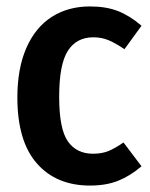

<svg xmlns="http://www.w3.org/2000/svg" viewBox="-20 -563 465 597"><path d="M420 -483 367 -410Q339 -429 317.5 -438Q296 -447 270 -447Q218 -447 191 -405Q164 -363 164 -262Q164 -162 191 -123.5Q218 -85 269 -85Q297 -85 317.5 -93.5Q338 -102 364 -120L420 -46Q385 -16 347.5 -1Q310 14 260 14Q155 14 94.5 -55Q34 -124 34 -260Q34 -350 62 -414Q90 -478 141 -510.5Q192 -543 260 -543Q310 -543 347 -528.5Q384 -514 420 -483Z"/></svg>

Font: Fira Sans Compressed Medium
Style: Regular
Weight: 500
Width: 1
Designer: bBox Type GmbH & Carrois Corporate GbR & Edenspiekermann AG
Foundry: bBox Type GmbH & Carrois Corporate GbR & Edenspiekermann AG
Version: Version 4.301